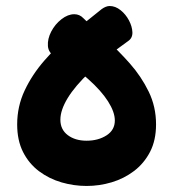

<svg xmlns="http://www.w3.org/2000/svg" viewBox="-20 -608 574 636"><path d="M266.8 8Q224.7 8 183.7 -3.9Q142.8 -15.8 109.3 -40.8Q75.9 -65.9 56.4 -104.4Q36.9 -142.9 36.9 -195.9Q36.9 -255.6 61.6 -308.1Q86.2 -360.7 127.2 -407.7Q168.2 -454.8 217.9 -497Q267.7 -539.2 317 -578Q331.2 -588.1 343.3 -588.1Q362.1 -588.1 379.4 -574.3Q396.7 -560.4 407.2 -540.4Q417.8 -520.3 418.6 -501.1Q419.3 -481.8 404.1 -471.7Q328.4 -418 278.4 -370.4Q228.3 -322.9 204.2 -283.1Q180 -243.3 180 -211.4Q180 -178.8 204.6 -160.3Q229.2 -141.9 266.8 -141.9Q305.3 -141.9 332.9 -159.6Q360.4 -177.3 360.4 -208.9Q360.4 -236.7 337.9 -272.2Q315.3 -307.7 272.1 -346.1Q228.9 -384.6 165.8 -417.9Q140.3 -432.1 138.7 -455.6Q137 -479.1 149.7 -503.5Q162.4 -527.9 183.7 -544.4Q204.9 -560.9 226 -560.9Q243.8 -560.9 256.2 -547.7Q289.7 -515 331.1 -477.6Q372.6 -440.2 410.3 -397.5Q448 -354.8 472.4 -304.8Q496.9 -254.8 496.9 -195.9Q496.9 -143.3 477 -104.9Q457.1 -66.6 423.8 -41.4Q390.4 -16.2 349.8 -4.1Q309.1 8 266.8 8Z"/></svg>

Font: Playpen Sans Arabic
Style: Regular
Weight: 400
Designer: Azza Alameddine, Laura Meseguer, Veronika Burian, José Scaglione
Foundry: TypeTogether
Version: Version 2.000